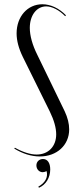

<svg xmlns="http://www.w3.org/2000/svg" viewBox="-20 -727 372 902"><path d="M244 -96C244 -39 207 -1 152 -1C123 -1 88 -12 50 -33L47 -29C86 -5 127 8 167 8C247 8 305 -45 305 -119C305 -146 298 -174 284 -204L155 -470C132 -516 120 -560 120 -596C120 -655 152 -697 197 -697C225 -697 259 -679 286 -651L290 -655C258 -688 218 -707 179 -707C109 -707 58 -649 58 -570C58 -536 68 -499 87 -460L214 -203C234 -162 244 -126 244 -96ZM199 77C207 108 190 133 160 150L163 155C196 141 216 107 216 69C216 38 203 20 182 20C164 20 151 33 151 50C151 68 164 82 181 82C186 82 192 80 199 77Z"/></svg>

Font: Moniqa Display
Style: Regular
Weight: 400
Designer: Rajesh Rajput
Foundry: Rajesh Rajput
Version: Version 1.000